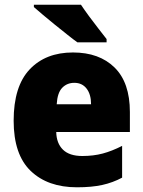

<svg xmlns="http://www.w3.org/2000/svg" viewBox="-20 -786 608 816"><path d="M290 -563Q402 -563 467 -499Q532 -435 532 -310V-225H219Q220 -177 247.5 -150Q275 -123 330 -123Q377 -123 416.5 -133.5Q456 -144 499 -166V-31Q460 -10 415 0Q370 10 307 10Q183 10 110.5 -59.5Q38 -129 38 -273Q38 -419 106 -491Q174 -563 290 -563ZM296 -434Q265 -434 244.5 -413Q224 -392 221 -343H367Q367 -385 348 -409.5Q329 -434 296 -434ZM324 -766Q338 -745 358.5 -717Q379 -689 399.5 -663Q420 -637 433 -620V-606H309Q292 -618 267 -638Q242 -658 214.5 -680Q187 -702 163 -722.5Q139 -743 124 -756V-766Z"/></svg>

Font: Noto Sans SemiCondensed Black
Style: Regular
Weight: 900
Width: 4
Designer: Monotype Design Team
Foundry: Monotype Imaging Inc.
Version: Version 2.013; ttfautohint (v1.8.4.7-5d5b)